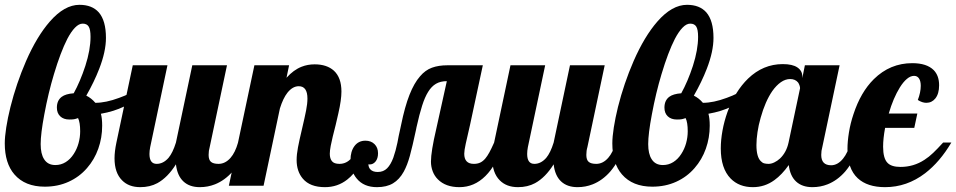

<svg xmlns="http://www.w3.org/2000/svg" viewBox="-34 -771 3969 797"><path d="M25.9 -46.9Q-14.2 -93.3 -14.2 -175.8Q-14.2 -202.6 -8.1 -241.9Q-2 -281.2 9.3 -326.7Q33.7 -424.3 74.2 -517.6Q119.1 -620.1 172.9 -681.6Q233.4 -751 295.9 -751Q348.1 -751 376 -719.7Q405.8 -685.5 405.8 -613.8Q405.8 -557.1 377.9 -485.4Q356.9 -431.2 324.2 -374Q345.2 -363.8 361.8 -344.2Q405.3 -344.2 460.4 -364.7Q509.8 -382.3 544.9 -407.2L554.2 -379.9Q526.4 -350.6 482.4 -329.3Q438.5 -308.1 384.8 -298.8Q390.1 -280.3 390.1 -249Q390.1 -199.2 374 -153.8Q357.9 -108.4 327.1 -73.2Q295.4 -36.6 250.7 -16.4Q206.1 3.9 151.9 3.9Q69.8 3.9 25.9 -46.9ZM272 -131.8Q285.2 -151.9 292 -176.5Q298.8 -201.2 298.8 -226.1Q298.8 -263.2 290 -280.8Q280.3 -277.3 273.7 -276.1Q267.1 -274.9 253.9 -274.9Q230 -274.9 216.1 -288.1Q202.1 -301.3 202.1 -324.2Q202.1 -354 222.2 -369.1Q238.3 -381.3 272 -383.8Q298.8 -432.1 320.3 -497.6Q341.8 -564.5 341.8 -618.2Q341.8 -648.4 334.2 -660.6Q326.7 -672.9 309.1 -672.9Q293.5 -672.9 277.3 -656.2Q261.2 -639.6 245.6 -609.9Q217.3 -554.7 189.9 -462.9Q166.5 -385.3 149.9 -295.9Q134.8 -215.8 134.8 -172.9Q134.8 -132.3 148.9 -110.4Q164.1 -85.9 195.8 -85.9Q219.2 -85.9 238.8 -98.1Q258.3 -110.4 272 -131.8Z M472.7 -22.5Q441.4 -53.7 441.4 -113.8Q441.4 -142.1 449.2 -179.2L517.1 -500H661.1L589.4 -160.2Q586.4 -145 586.4 -131.8Q586.4 -90.8 616.2 -90.8Q643.6 -90.8 665.5 -115.7Q683.1 -136.7 696.3 -179.2L764.2 -500H908.2L836.4 -160.2Q832 -145.5 832 -127.9Q832 -107.4 841.8 -99.1Q851.6 -90.8 873 -90.8Q900.9 -90.8 922.9 -115.7Q942.4 -137.7 954.1 -179.2H996.1Q969.2 -103 931.2 -58.6Q898.9 -22 858.4 -5.9Q828.6 5.9 795.4 5.9Q752.4 5.9 727.1 -18.1Q701.7 -42 696.3 -88.9Q662.1 -34.2 619.1 -10.7Q588.4 5.9 548.3 5.9Q500.5 5.9 472.7 -22.5Z M1223.1 -29.3Q1197.3 -59.6 1197.3 -106.9Q1197.3 -129.4 1202.9 -159.2Q1208.5 -189 1219.7 -235.8Q1231 -283.7 1236.6 -312.3Q1242.2 -340.8 1242.2 -361.8Q1242.2 -413.1 1206.1 -413.1Q1180.7 -413.1 1159.2 -386.2Q1141.1 -363.3 1127.9 -320.8L1060.1 0H916L1022 -500H1166L1155.3 -448.2Q1184.6 -481 1218.3 -494.1Q1243.2 -503.9 1272 -503.9Q1322.8 -503.9 1352.1 -477.5Q1383.3 -448.7 1383.3 -391.1Q1383.3 -356.4 1370.6 -300.8Q1367.2 -284.7 1359.4 -252.4Q1345.2 -198.2 1338.9 -166Q1335 -145.5 1335 -132.8Q1335 -112.8 1344 -101.8Q1353 -90.8 1375 -90.8Q1404.8 -90.8 1425.3 -115.2Q1440.9 -133.8 1459 -179.2H1501Q1463.9 -69.3 1407.2 -25.4Q1367.2 5.9 1314.9 5.9Q1252.9 5.9 1223.1 -29.3Z M1446.8 -29.8Q1434.1 -44.9 1427.5 -65.2Q1420.9 -85.4 1420.9 -106.9Q1420.9 -142.6 1437.5 -164.8Q1454.1 -187 1482.9 -187Q1506.3 -187 1520.8 -172.6Q1535.2 -158.2 1535.2 -134.8Q1535.2 -113.3 1525.1 -100.8Q1515.1 -88.4 1500.5 -88.4Q1497.1 -88.4 1495.1 -88.9Q1496.1 -75.2 1503.4 -67.9Q1513.2 -57.1 1534.2 -57.1Q1557.6 -57.1 1572.8 -72.3Q1587.9 -87.4 1598.6 -116.2Q1608.9 -145.5 1615.7 -178.7Q1620.6 -206.5 1627.4 -235.8L1630.9 -252Q1646.5 -328.6 1665.8 -377.4Q1685.1 -426.3 1709.5 -454.1Q1731.4 -480 1759 -490Q1786.6 -500 1822.8 -500H1970.2L1917 -252L1899.4 -174.8Q1893.1 -146.5 1893.1 -132.8Q1893.1 -90.8 1933.1 -90.8Q1947.8 -90.8 1959 -95.9Q1970.2 -101.1 1980 -112.3Q1988.8 -122.6 1997.3 -138.2Q2005.9 -153.8 2017.1 -179.2H2059.1Q1996.1 5.9 1873 5.9Q1815.9 5.9 1783.7 -26.4Q1769.5 -40.5 1762.2 -59.8Q1754.9 -79.1 1754.9 -100.1Q1754.9 -142.1 1776.9 -235.8L1820.8 -434.1Q1794.4 -434.1 1775.9 -423.3Q1757.3 -412.6 1743.2 -389.6Q1729.5 -367.7 1718.3 -332.5Q1707 -297.4 1694.8 -242.2L1692.9 -232.4Q1677.7 -161.6 1667.2 -123.5Q1656.7 -85.4 1642.1 -58.6Q1624 -25.9 1597.4 -10Q1570.8 5.9 1530.8 5.9Q1476.1 5.9 1446.8 -29.8Z M2040.5 -22.5Q2009.3 -53.7 2009.3 -113.8Q2009.3 -142.1 2017.1 -179.2L2085 -500H2229L2157.2 -160.2Q2154.3 -145 2154.3 -131.8Q2154.3 -90.8 2184.1 -90.8Q2211.4 -90.8 2233.4 -115.7Q2251 -136.7 2264.2 -179.2L2332 -500H2476.1L2404.3 -160.2Q2399.9 -145.5 2399.9 -127.9Q2399.9 -107.4 2409.7 -99.1Q2419.4 -90.8 2440.9 -90.8Q2468.8 -90.8 2490.7 -115.7Q2510.3 -137.7 2522 -179.2H2564Q2537.1 -103 2499 -58.6Q2466.8 -22 2426.3 -5.9Q2396.5 5.9 2363.3 5.9Q2320.3 5.9 2294.9 -18.1Q2269.5 -42 2264.2 -88.9Q2230 -34.2 2187 -10.7Q2156.2 5.9 2116.2 5.9Q2068.4 5.9 2040.5 -22.5Z M2547.9 -46.9Q2507.8 -93.3 2507.8 -175.8Q2507.8 -202.6 2513.9 -241.9Q2520 -281.2 2531.2 -326.7Q2555.7 -424.3 2596.2 -517.6Q2641.1 -620.1 2694.8 -681.6Q2755.4 -751 2817.9 -751Q2870.1 -751 2897.9 -719.7Q2927.7 -685.5 2927.7 -613.8Q2927.7 -557.1 2899.9 -485.4Q2878.9 -431.2 2846.2 -374Q2867.2 -363.8 2883.8 -344.2Q2927.2 -344.2 2982.4 -364.7Q3031.7 -382.3 3066.9 -407.2L3076.2 -379.9Q3048.3 -350.6 3004.4 -329.3Q2960.4 -308.1 2906.7 -298.8Q2912.1 -280.3 2912.1 -249Q2912.1 -199.2 2896 -153.8Q2879.9 -108.4 2849.1 -73.2Q2817.4 -36.6 2772.7 -16.4Q2728 3.9 2673.8 3.9Q2591.8 3.9 2547.9 -46.9ZM2793.9 -131.8Q2807.1 -151.9 2814 -176.5Q2820.8 -201.2 2820.8 -226.1Q2820.8 -263.2 2812 -280.8Q2802.2 -277.3 2795.7 -276.1Q2789.1 -274.9 2775.9 -274.9Q2752 -274.9 2738 -288.1Q2724.1 -301.3 2724.1 -324.2Q2724.1 -354 2744.1 -369.1Q2760.3 -381.3 2793.9 -383.8Q2820.8 -432.1 2842.3 -497.6Q2863.8 -564.5 2863.8 -618.2Q2863.8 -648.4 2856.2 -660.6Q2848.6 -672.9 2831.1 -672.9Q2815.4 -672.9 2799.3 -656.2Q2783.2 -639.6 2767.6 -609.9Q2739.3 -554.7 2711.9 -462.9Q2688.5 -385.3 2671.9 -295.9Q2656.7 -215.8 2656.7 -172.9Q2656.7 -132.3 2670.9 -110.4Q2686 -85.9 2717.8 -85.9Q2741.2 -85.9 2760.7 -98.1Q2780.3 -110.4 2793.9 -131.8Z M2999 -29.8Q2958 -71.8 2958 -154.8Q2958 -189.9 2965.1 -229Q2972.2 -268.1 2985.8 -306.2Q3017.1 -392.1 3071.3 -444.8Q3133.8 -504.9 3215.3 -504.9Q3255.9 -504.9 3276.1 -491Q3296.4 -477.1 3296.4 -454.1V-446.8L3307.1 -500H3451.2L3379.4 -160.2Q3375 -145.5 3375 -127.9Q3375 -85 3416 -85Q3443.4 -85 3465.8 -112.8Q3484.9 -136.2 3497.1 -179.2H3539.1Q3512.2 -103 3474.1 -58.6Q3441.9 -22 3401.4 -5.9Q3371.6 5.9 3338.4 5.9Q3295.9 5.9 3270.8 -17.3Q3245.6 -40.5 3240.2 -85.9Q3211.9 -45.9 3180.7 -23.4Q3140.6 5.9 3091.3 5.9Q3034.2 5.9 2999 -29.8ZM3204.1 -113.3Q3230.5 -138.7 3239.3 -179.2L3287.1 -404.8Q3287.1 -409.7 3284.9 -416.3Q3282.7 -422.9 3278.8 -428.7Q3267.1 -442.9 3246.1 -442.9Q3226.1 -442.9 3207.3 -429.7Q3188.5 -416.5 3171.9 -393.1Q3142.6 -350.6 3123.5 -282.2Q3114.7 -252 3110.4 -222.4Q3106 -192.9 3106 -168.9Q3106 -119.1 3124.5 -101.6Q3130.9 -94.7 3138.7 -92.8Q3146.5 -90.8 3156.2 -90.8Q3167.5 -90.8 3179.9 -96.7Q3192.4 -102.5 3204.1 -113.3Z M3526.4 -31.2Q3483.9 -70.8 3483.9 -152.8Q3483.9 -183.6 3490 -221.4Q3496.1 -259.3 3508.8 -296.9Q3538.6 -388.2 3593.3 -442.4Q3660.6 -508.8 3752.9 -508.8Q3813 -508.8 3841.8 -480Q3864.3 -457 3864.3 -417Q3864.3 -381.8 3848.6 -362.3Q3834 -344.2 3811 -344.2Q3794.4 -344.2 3775.9 -356Q3788.1 -387.7 3788.1 -415Q3788.1 -434.1 3781 -445.1Q3773.9 -456.1 3760.3 -456.1Q3745.6 -456.1 3730.7 -443.6Q3715.8 -431.2 3701.7 -408.7Q3673.8 -363.8 3655.3 -299.8H3773.9L3761.2 -240.2H3640.1Q3631.8 -195.8 3631.8 -162.1Q3631.8 -113.3 3650.4 -94.7Q3666.5 -78.1 3704.1 -78.1Q3758.3 -78.1 3803.2 -107.4Q3822.3 -119.6 3839.8 -136.5Q3857.4 -153.3 3880.9 -179.2H3915Q3867.7 -99.1 3806.2 -51.8Q3730.5 5.9 3640.1 5.9Q3566.4 5.9 3526.4 -31.2Z"/></svg>

Font: Pattaya
Style: Regular
Weight: 400
Designer: Pablo Impallari / Thai characters Designed by Thanarat Vachiruckul and Suppakit Chalermlarp
Foundry: Pablo Impallari
Version: Version 1.007;September 16, 2023;FontCreator 15.0.0.2934 64-